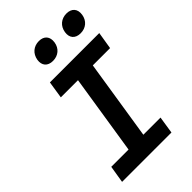

<svg xmlns="http://www.w3.org/2000/svg" viewBox="-277 -1054 1155 1155"><g transform="rotate(-45 300.0 -476.5)"><path d="M502 -808C547 -808 580 -836 587 -880C594 -925 570 -953 525 -953C481 -953 447 -925 440 -880C433 -836 457 -808 502 -808ZM267 -808C312 -808 345 -836 352 -880C359 -925 335 -953 291 -953C246 -953 213 -925 205 -880C198 -836 222 -808 267 -808ZM46 0H466L483 -110H337L417 -620H564L582 -730H162L145 -620H291L211 -110H64Z"/></g></svg>

Font: JetBrains Mono
Style: Bold Italic
Weight: 558
Italic angle: -9°
Monospace: yes
Designer: Philipp Nurullin, Konstantin Bulenkov
Foundry: JetBrains
Version: Version 2.305